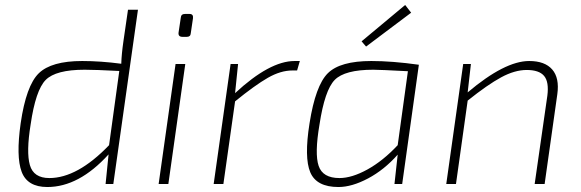

<svg xmlns="http://www.w3.org/2000/svg" viewBox="-20 -739 2334 771"><path d="M534 -700 435 0H404L416 -119Q297 12 170 12Q90 12 67 -49Q44 -110 63 -244Q85 -395 135.5 -444.5Q186 -494 310 -494Q384 -494 467 -483Q468 -521 476 -576L494 -700ZM418 -156 459 -454Q362 -459 320 -459Q204 -459 163.5 -418Q123 -377 103 -239Q85 -128 100 -76Q115 -24 178 -24Q291 -24 418 -156Z M723 -683H741Q757 -683 755 -666L746 -605Q745 -591 730 -591H713Q695 -591 697 -608L706 -668Q707 -683 723 -683ZM656 0H617L685 -482H724Z M1184 -494 1173 -456H1154Q1107 -456 1055.5 -426.5Q1004 -397 924 -332L877 0H838L906 -482H936L924 -365Q1063 -494 1163 -494Z M1450 -552 1432 -573 1607 -719 1631 -688ZM1595 0H1564L1577 -118Q1523 -57 1458 -22.5Q1393 12 1339 12Q1251 12 1226 -47Q1201 -106 1223 -244Q1247 -396 1296.5 -445Q1346 -494 1471 -494Q1555 -494 1662 -479ZM1577 -156 1618 -453Q1504 -459 1479 -459Q1364 -459 1324 -418Q1284 -377 1263 -239Q1243 -122 1259.5 -73Q1276 -24 1343 -24Q1393 -24 1455.5 -58.5Q1518 -93 1577 -156Z M1871 -482 1858 -368Q2007 -494 2105 -494Q2168 -494 2197.5 -460Q2227 -426 2218 -361L2167 0H2127L2178 -355Q2185 -410 2165 -434Q2145 -458 2095 -458Q2047 -458 1992.5 -428.5Q1938 -399 1858 -335L1811 0H1772L1840 -482Z"/></svg>

Font: Exo 2.0 Extra Light
Style: Italic
Weight: 250
Italic angle: -8°
Designer: Natanael Gama
Version: Version 1.001;PS 001.001;hotconv 1.0.70;makeotf.lib2.5.58329